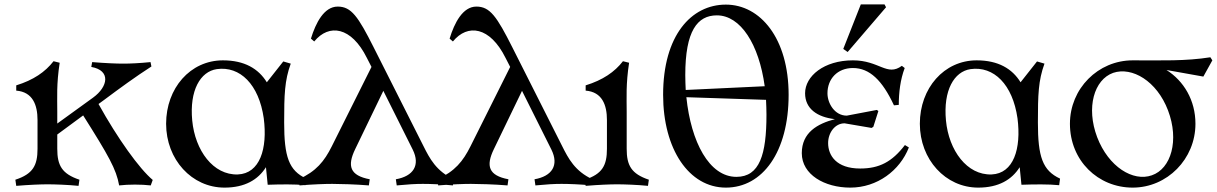

<svg xmlns="http://www.w3.org/2000/svg" viewBox="-20 -840 5545 875"><path d="M400 -557 396 -535C486 -519 473 -445 404 -395L241 -277V-330C241 -396 237 -456 252 -554L224 -561C186 -512 132 -475 54 -451V-427C129 -421 151 -362 151 -293V-162C151 -86 130 -47 50 -21L54 7C115 2 165 0 197 0C229 0 289 2 338 7L342 -21C262 -48 241 -86 241 -162V-227L359 -314C475 -130 510 -69 523 5C566 0 624 0 667 5L676 -20C615 -71 516 -209 429 -366L459 -388C526 -438 597 -490 670 -537L666 -557C617 -552 574 -550 542 -550C510 -550 461 -552 400 -557Z M1372 4 1376 -26C1296 -63 1275 -126 1275 -282C1275 -408 1277 -473 1305 -550L1271 -560L1196 -465C1158 -527 1094 -565 996 -565C847 -565 737 -438 737 -276C737 -113 854 15 1003 15C1096 15 1156 -21 1192 -78L1200 2C1258 0 1323 -1 1372 4ZM1182 -301C1200 -162 1164 -49 1064 -45C952 -41 869 -154 856 -291C843 -428 893 -514 968 -525C1074 -540 1160 -455 1182 -301Z M1397 -664 1412 -651C1479 -733 1581 -719 1652 -576L1673 -535L1492 -173C1458 -105 1421 -59 1341 -23L1345 5C1406 0 1462 -2 1494 -2C1526 -2 1602 0 1661 5L1665 -23C1575 -40 1561 -83 1599 -161L1727 -426L1861 -158C1896 -87 1864 -37 1784 -23L1788 5C1839 0 1875 -2 1907 -2C1939 -2 1995 0 2044 5L2048 -23C1968 -60 1938 -118 1910 -174L1683 -624C1612 -765 1581 -810 1519 -810C1457 -810 1419 -736 1397 -664Z M2029 -664 2044 -651C2111 -733 2213 -719 2284 -576L2305 -535L2124 -173C2090 -105 2053 -59 1973 -23L1977 5C2038 0 2094 -2 2126 -2C2158 -2 2234 0 2293 5L2297 -23C2207 -40 2193 -83 2231 -161L2359 -426L2493 -158C2528 -87 2496 -37 2416 -23L2420 5C2471 0 2507 -2 2539 -2C2571 -2 2627 0 2676 5L2680 -23C2600 -60 2570 -118 2542 -174L2315 -624C2244 -765 2213 -810 2151 -810C2089 -810 2051 -736 2029 -664Z M2645 -21 2649 7C2710 2 2760 0 2792 0C2824 0 2884 2 2933 7L2937 -21C2857 -48 2836 -86 2836 -162V-330C2836 -396 2832 -456 2847 -554L2819 -561C2781 -512 2727 -475 2649 -451V-427C2724 -421 2746 -362 2746 -293V-162C2746 -86 2725 -47 2645 -21Z M3288 15C3455 15 3574 -147 3574 -408C3574 -665 3445 -819 3288 -819C3130 -819 3002 -678 3002 -408C3002 -160 3120 15 3288 15ZM3336 -34C3212 -34 3129 -193 3108 -397L3471 -385C3472 -363 3473 -340 3473 -317C3473 -136 3442 -34 3336 -34ZM3103 -498C3103 -699 3158 -770 3247 -770C3355 -770 3439 -638 3465 -447L3105 -430C3104 -452 3103 -475 3103 -498Z M3855 15C3978 15 4081 -63 4122 -168L4104 -179C4045 -102 3987 -72 3900 -72C3791 -72 3754 -132 3754 -188C3754 -235 3785 -278 3829 -278L3952 -257L3960 -262L3983 -334L3976 -339L3839 -313C3784 -313 3751 -369 3751 -415C3751 -480 3796 -530 3867 -530C3943 -530 4001 -474 4054 -360L4076 -362C4076 -418 4083 -477 4103 -530L4090 -540C4022 -490 3988 -565 3867 -565C3735 -565 3649 -493 3649 -415C3649 -344 3705 -306 3785 -297C3705 -276 3634 -236 3634 -142C3634 -44 3738 15 3855 15ZM3823 -617 3843 -603 4018 -807 4011 -820H3903Z M4807 4 4811 -26C4731 -63 4710 -126 4710 -282C4710 -408 4712 -473 4740 -550L4706 -560L4631 -465C4593 -527 4529 -565 4431 -565C4282 -565 4172 -438 4172 -276C4172 -113 4289 15 4438 15C4531 15 4591 -21 4627 -78L4635 2C4693 0 4758 -1 4807 4ZM4617 -301C4635 -162 4599 -49 4499 -45C4387 -41 4304 -154 4291 -291C4278 -428 4328 -514 4403 -525C4509 -540 4595 -455 4617 -301Z M5142 15C5299 15 5428 -115 5428 -276C5428 -383 5375 -471 5296 -521L5464 -491L5505 -565L5496 -579C5383 -561 5273 -565 5142 -565C4984 -565 4856 -436 4856 -276C4856 -108 4984 15 5142 15ZM5229 -41C5144 -11 5032 -79 4980 -215C4929 -350 4966 -477 5053 -508C5139 -537 5252 -471 5303 -337C5355 -200 5317 -71 5229 -41Z"/></svg>

Font: Basteleur Moonlight
Style: Regular
Weight: 300
Designer: Keussel
Foundry: Keussel Studio
Version: Version 1.300;Glyphs 3.2 (3192)